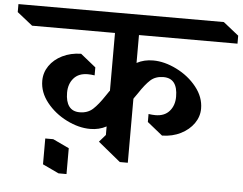

<svg xmlns="http://www.w3.org/2000/svg" viewBox="-131 -858 1304 1029"><g transform="rotate(5 521.0 -343.5)"><path d="M585 -527Q624 -548 673 -548Q734 -548 799.5 -515.5Q865 -483 908 -429Q951 -375 951 -313Q951 -270 925.5 -233.5Q900 -197 855.5 -174.5Q811 -152 755 -151L673 -217V-260Q693 -257 710 -257Q759 -257 785.5 -287.5Q812 -318 812 -365Q812 -464 736 -464Q693 -464 666 -439.5Q639 -415 607 -366Q600 -357 588 -339L585 -334V10H542L421 -89L455 -128V-174Q416 -153 368 -153Q306 -153 241 -185.5Q176 -218 133 -272Q90 -326 90 -388Q90 -432 115 -468.5Q140 -505 184.5 -527Q229 -549 285 -550L367 -484V-441Q347 -444 330 -444Q281 -444 254.5 -413.5Q228 -383 228 -336Q228 -288 247 -262.5Q266 -237 304 -237Q347 -237 375 -262.5Q403 -288 436 -338L453 -363L456 -366V-677H10L-73 -743V-786H1032L1115 -720V-677H585ZM263 99H220L133 58V-81H176L263 -40Z"/></g></svg>

Font: Inknut Antiqua Medium
Style: Regular
Weight: 500
Designer: Claus Eggers Sørensen
Foundry: Claus Eggers Sørensen
Version: Version 1.003; ttfautohint (v1.8.2) -l 8 -r 50 -G 200 -x 14 